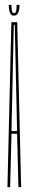

<svg xmlns="http://www.w3.org/2000/svg" viewBox="-20 -766 120 786"><path d="M10.5 0 26.5 -675H50.5L66.5 0H55.5L50 -218.5H27L21.5 0ZM27 -229.5H50L40.5 -664H36.5ZM37 -702Q28.5 -702 24 -707.8Q19.5 -713.5 17.8 -723.5Q16 -733.5 16 -746H27Q27 -732.5 28.2 -725.2Q29.5 -718 31.8 -715Q34 -712 37 -712Q41 -712 43.5 -715Q46 -718 47 -725.5Q48 -733 48 -746H60Q60 -733.5 57.8 -723.5Q55.5 -713.5 50.5 -707.8Q45.5 -702 37 -702Z"/></svg>

Font: Anybody UltraCondensed Thin
Style: Regular
Weight: 100
Width: 1
Designer: Tyler Finck
Foundry: Etcetera Type Company
Version: Version 1.110